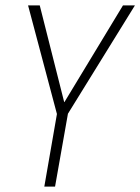

<svg xmlns="http://www.w3.org/2000/svg" viewBox="-20 -695 522 715"><path d="M145 0H185L233 -271.5L482.5 -675H438L220 -315H219L128 -675H84.5L192 -270.5Z"/></svg>

Font: Anybody SemiCondensed ExtraLight
Style: Italic
Weight: 250
Width: 4
Italic angle: -10°
Version: Version 1.113;gftools[0.9.25]